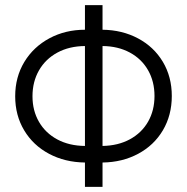

<svg xmlns="http://www.w3.org/2000/svg" viewBox="-20 -727 728 747"><path d="M378.9 -611.3Q455.6 -610.4 517.1 -577.6Q578.6 -544.9 613.5 -486.6Q648.4 -428.2 648.4 -353.5Q648.4 -278.8 613.8 -220.2Q579.1 -161.6 517.6 -128.7Q456.1 -95.7 378.9 -94.7V0H310.5V-94.7Q232.4 -95.7 170.7 -128.7Q108.9 -161.6 74 -220Q39.1 -278.3 39.1 -352.5Q39.1 -427.2 74.7 -486.1Q110.4 -544.9 172.4 -578.1Q234.4 -611.3 310.5 -611.3V-707H378.9ZM310.5 -159.2V-547.9Q249.5 -547.4 203.4 -522.5Q157.2 -497.6 131.8 -453.4Q106.4 -409.2 106.4 -352.5Q106.4 -296.4 131.8 -252.7Q157.2 -209 203.4 -184.3Q249.5 -159.7 310.5 -159.2ZM581.1 -353.5Q581.1 -410.2 555.9 -454.1Q530.8 -498 484.9 -522.7Q439 -547.4 378.9 -547.9V-159.2Q439.5 -160.2 485.4 -185.1Q531.2 -210 556.2 -253.7Q581.1 -297.4 581.1 -353.5Z"/></svg>

Font: Pretendard GOV Light
Style: Regular
Weight: 300
Designer: Base glyphs from Inter by Rasmus Andersson; Hangeul glyphs from Noto Sans CJK(Source Han Sans) by Jang Soo-young and Kan
Foundry: Kil Hyung-jin
Version: Version 1.309